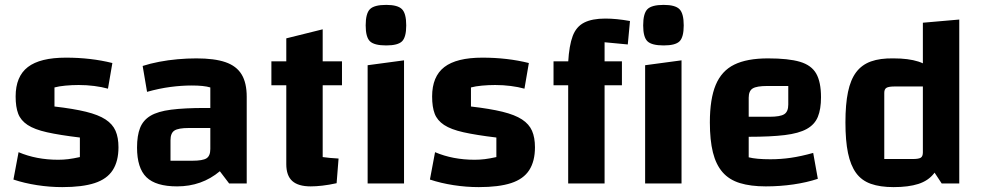

<svg xmlns="http://www.w3.org/2000/svg" viewBox="-20 -751 4018 786"><path d="M44 -356Q44 -438 94 -476.5Q144 -515 250 -515Q301 -515 348.5 -509.5Q396 -504 440 -493L422 -388Q397 -395 366 -399Q335 -403 302 -403Q275 -403 248 -400.5Q221 -398 203 -393V-315Q281 -306 332 -293.5Q383 -281 412 -262Q441 -243 453 -215.5Q465 -188 465 -148Q465 -91 441.5 -54.5Q418 -18 367.5 -1.5Q317 15 235 15Q184 15 132 7Q80 -1 35 -16L56 -128Q129 -97 218 -97Q239 -97 259.5 -99.5Q280 -102 307 -108V-188Q224 -198 172.5 -209.5Q121 -221 93 -239.5Q65 -258 54.5 -285.5Q44 -313 44 -356Z M705 12Q618 12 579.5 -25.5Q541 -63 541 -147Q541 -196 553.5 -227.5Q566 -259 596 -277Q626 -295 680.5 -302Q735 -309 819 -309H871V-227H753Q710 -227 694 -216.5Q678 -206 678 -177V-93H767Q810 -93 825.5 -103Q841 -113 841 -141V-393Q815 -401 765 -401Q723 -401 677.5 -395Q632 -389 582 -375L564 -481Q595 -491 631.5 -498Q668 -505 707 -508.5Q746 -512 784 -512Q858 -512 903 -496.5Q948 -481 969 -446.5Q990 -412 990 -355V0H918L880 -50Q806 12 705 12Z M1252 12Q1201 12 1176.5 -10Q1152 -32 1152 -79V-594L1301 -631V-108Q1316 -106 1331 -104.5Q1346 -103 1366 -102L1358 -1Q1326 6 1299.5 9Q1273 12 1252 12ZM1091 -402V-500H1380V-402Z M1485 -484 1634 -504V0H1485ZM1561 -565Q1512 -565 1494.5 -582Q1477 -599 1477 -647Q1477 -696 1494.5 -713.5Q1512 -731 1561 -731Q1608 -731 1625.5 -713.5Q1643 -696 1643 -647Q1643 -599 1626 -582Q1609 -565 1561 -565Z M1749 -356Q1749 -438 1799 -476.5Q1849 -515 1955 -515Q2006 -515 2053.5 -509.5Q2101 -504 2145 -493L2127 -388Q2102 -395 2071 -399Q2040 -403 2007 -403Q1980 -403 1953 -400.5Q1926 -398 1908 -393V-315Q1986 -306 2037 -293.5Q2088 -281 2117 -262Q2146 -243 2158 -215.5Q2170 -188 2170 -148Q2170 -91 2146.5 -54.5Q2123 -18 2072.5 -1.5Q2022 15 1940 15Q1889 15 1837 7Q1785 -1 1740 -16L1761 -128Q1834 -97 1923 -97Q1944 -97 1964.5 -99.5Q1985 -102 2012 -108V-188Q1929 -198 1877.5 -209.5Q1826 -221 1798 -239.5Q1770 -258 1759.5 -285.5Q1749 -313 1749 -356Z M2455 0H2306V-497Q2310 -565 2324.5 -603.5Q2339 -642 2371.5 -658.5Q2404 -675 2458 -675Q2481 -675 2506 -672.5Q2531 -670 2559 -665L2550 -569L2455 -578ZM2526 -500V-402H2246V-500ZM2621 -484 2770 -504V0H2621ZM2697 -565Q2648 -565 2630.5 -582Q2613 -599 2613 -647Q2613 -696 2630.5 -713.5Q2648 -731 2697 -731Q2744 -731 2761.5 -713.5Q2779 -696 2779 -647Q2779 -599 2762 -582Q2745 -565 2697 -565Z M3115 12Q3053 12 3009 -1.5Q2965 -15 2938 -46Q2911 -77 2898.5 -127Q2886 -177 2886 -250Q2886 -346 2910 -403.5Q2934 -461 2986 -486.5Q3038 -512 3124 -512Q3208 -512 3255 -498Q3302 -484 3321.5 -449.5Q3341 -415 3341 -353Q3341 -304 3328 -272.5Q3315 -241 3282.5 -223Q3250 -205 3192.5 -198Q3135 -191 3045 -191H3015V-273H3130Q3174 -273 3190.5 -283.5Q3207 -294 3207 -323V-399H3121Q3078 -399 3061.5 -389Q3045 -379 3045 -351V-107Q3076 -99 3134 -99Q3176 -99 3217.5 -105Q3259 -111 3309 -125L3328 -19Q3283 -4 3228 4Q3173 12 3115 12Z M3638 -512Q3699 -512 3739.5 -499Q3780 -486 3803.5 -456Q3827 -426 3837.5 -375.5Q3848 -325 3848 -250Q3848 -174 3837.5 -122.5Q3827 -71 3803.5 -41Q3780 -11 3739.5 2Q3699 15 3638 15Q3583 15 3545 1.5Q3507 -12 3484.5 -43Q3462 -74 3451.5 -124.5Q3441 -175 3441 -250Q3441 -324 3451.5 -374.5Q3462 -425 3485 -455.5Q3508 -486 3545.5 -499.5Q3583 -513 3638 -512ZM3758 -397H3643Q3618 -397 3609 -391.5Q3600 -386 3600 -371V-100H3716Q3741 -100 3749.5 -105.5Q3758 -111 3758 -127ZM3907 -671V0H3835L3758 -117V-658Z"/></svg>

Font: Changa ExtraLight SemiBold
Style: Regular
Weight: 600
Version: Version 3.002; ttfautohint (v1.8.2)